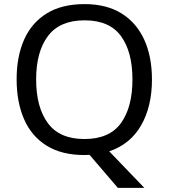

<svg xmlns="http://www.w3.org/2000/svg" viewBox="-20 -745 821 935"><path d="M720 -358Q720 -227 667.5 -135Q615 -43 512 -8L683 170H554L416 9Q410 9 403.5 9.5Q397 10 391 10Q280 10 206.5 -36Q133 -82 97 -165Q61 -248 61 -359Q61 -469 97 -551Q133 -633 206.5 -679Q280 -725 392 -725Q499 -725 572 -679.5Q645 -634 682.5 -551.5Q720 -469 720 -358ZM156 -358Q156 -223 213 -145.5Q270 -68 391 -68Q513 -68 569 -145.5Q625 -223 625 -358Q625 -493 569 -569.5Q513 -646 392 -646Q271 -646 213.5 -569.5Q156 -493 156 -358Z"/></svg>

Font: Noto Sans Tifinagh Azawagh
Style: Regular
Weight: 400
Designer: JamraPatel
Foundry: JamraPatel LLC
Version: Version 2.006; ttfautohint (v1.8.4.7-5d5b)